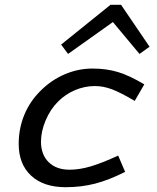

<svg xmlns="http://www.w3.org/2000/svg" viewBox="-20 -766 654 801"><path d="M376 -407Q333 -407 293 -390Q253 -373 222 -342Q190 -310 170.5 -264Q151 -218 151 -175Q151 -121 183 -89.5Q215 -58 270 -58Q312 -58 359 -72Q406 -86 473 -117L502 -49Q435 -15 377 0Q319 15 254 15Q162 15 110 -33Q58 -81 58 -166Q58 -230 81.5 -287Q105 -344 150 -388Q194 -432 250 -456Q306 -480 366 -480Q424 -480 472 -465.5Q520 -451 582 -414L542 -345Q483 -380 447 -393.5Q411 -407 376 -407ZM264 -541 235 -580 441 -746H485L604 -571L562 -541L451 -674Z"/></svg>

Font: Intel One Mono
Style: Italic
Weight: 400
Italic angle: -16°
Monospace: yes
Designer: Fred Shallcrass
Foundry: Frere-Jones Type LLC
Version: Version 1.400;hotconv 1.1.0;makeotfexe 2.6.0;FJTRelease1.4